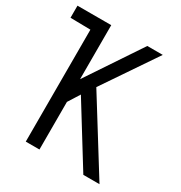

<svg xmlns="http://www.w3.org/2000/svg" viewBox="-165 -818 882 936"><g transform="rotate(30 275.5 -350.0)"><path d="M1 -700V-632L121 -630H154V-700ZM191 -396V-700H114V0H191V-268L232 -333L438 0H529L279 -402L481 -700H394Z"/></g></svg>

Font: Advent Pro Medium
Style: Regular
Weight: 500
Designer: VivaRado, Andreas Kalpakidis
Foundry: VivaRado, Andreas Kalpakidis
Version: Version 3.000